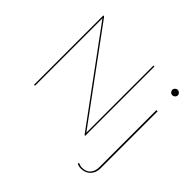

<svg xmlns="http://www.w3.org/2000/svg" viewBox="-200 -942 1371 1371"><g transform="rotate(45 486.0 -256.5)"><path d="M632 -700V0H629Q626 0 623.5 -3.5L125.5 -681.5Q126 -678 126 -675Q126 -672 126 -669V0H116V-700H120Q124.5 -700 127 -696L622.5 -21.5Q622 -24 622 -26.8Q622 -29.5 622 -32V-700ZM874 -490V86Q874 108 867 126.5Q860 145 847.2 158.5Q834.5 172 816.5 179.5Q798.5 187 776 187Q762.5 187 752.8 184.2Q743 181.5 734 176L736 172Q738 168 740.5 168.2Q743 168.5 747.5 170.5Q752 172.5 759 174.8Q766 177 776 177Q818.5 177 840.2 151.8Q862 126.5 862 86V-490ZM895.5 -672Q895.5 -661.5 886.8 -653.2Q878 -645 867.5 -645Q856 -645 847.8 -653.2Q839.5 -661.5 839.5 -672Q839.5 -683.5 847.8 -691.8Q856 -700 867.5 -700Q878 -700 886.8 -691.8Q895.5 -683.5 895.5 -672Z"/></g></svg>

Font: Lato 2
Style: Regular
Weight: 100
Designer: Lukasz Dziedzic with Adam Twardoch and Botio Nikoltchev
Foundry: tyPoland Lukasz Dziedzic
Version: Version 2.015; 2015-08-06; http://www.latofonts.com/